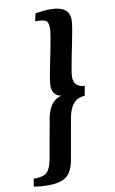

<svg xmlns="http://www.w3.org/2000/svg" viewBox="-138 -852 659 1105"><g transform="rotate(-10 191.0 -300.0)"><path d="M51 198Q10 198 -32 191L-25 146Q13 146 34.5 137.5Q56 129 67.5 106Q79 83 87 39L126 -180Q135 -229 157 -259Q179 -289 215 -297Q188 -302 175.5 -319Q163 -336 163 -363Q163 -380 168.5 -413Q174 -446 182.5 -487Q191 -528 199 -569Q207 -610 212.5 -642.5Q218 -675 218 -691Q218 -728 201.5 -736.5Q185 -745 141 -745L151 -790Q202 -798 238 -798Q349 -798 349 -717Q349 -700 343.5 -666.5Q338 -633 329.5 -592Q321 -551 313 -510.5Q305 -470 299.5 -438Q294 -406 294 -392Q294 -360 312 -345Q330 -330 358 -330L347 -273Q266 -271 247 -160L206 72Q194 143 159 170.5Q124 198 51 198Z"/></g></svg>

Font: Sansita Swashed Medium
Style: Regular
Weight: 500
Designer: Pablo Cosgaya
Foundry: Omnibus-Type
Version: Version 1.003; ttfautohint (v1.8.3)